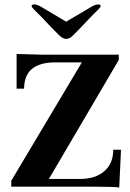

<svg xmlns="http://www.w3.org/2000/svg" viewBox="-20 -844 587 868"><path d="M519 4Q508 0 406 0H31V-27L350 -562H230Q89 -562 89 -443H55V-600L93 -599Q149 -597 164 -597H517V-573L201 -35H342Q411 -35 451.5 -70Q492 -105 492 -167H527ZM279 -668Q264 -668 246 -686L222 -710L199 -734Q175 -760 151 -784Q139 -795 131 -804Q123 -812 123 -816Q123 -824 135 -824Q148 -824 168 -812L279 -746L391 -812Q410 -824 424 -824Q435 -824 435 -816Q435 -812 427 -804Q419 -795 407 -784Q383 -760 359 -734L336 -710L312 -686Q296 -668 279 -668Z"/></svg>

Font: UnnaBold
Style: Bold
Weight: 700
Designer: Jorge de Buen Unna
Foundry: Omnibus-Type
Version: Version 2.008;hotconv 1.0.109;makeotfexe 2.5.65596